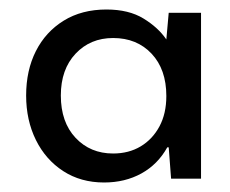

<svg xmlns="http://www.w3.org/2000/svg" viewBox="-20 -731 483 404"><path d="M199 -347Q150 -347 113 -371Q76 -395 55.5 -436.5Q35 -478 35 -530Q35 -583 55.5 -623.5Q76 -664 114 -687.5Q152 -711 204 -711Q251 -711 282 -692Q313 -673 330 -648L335 -704H403V-355H340L335 -421H332Q312 -385 277.5 -366Q243 -347 199 -347ZM218 -408Q251 -408 276 -423Q301 -438 315.5 -465Q330 -492 330 -529Q330 -585 299 -618Q268 -651 218 -651Q170 -651 139 -618Q108 -585 108 -530Q108 -474 139 -441Q170 -408 218 -408Z"/></svg>

Font: DM Sans 9pt 36pt Medium
Style: Regular
Weight: 500
Version: Version 4.004;gftools[0.9.30]